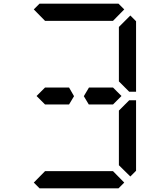

<svg xmlns="http://www.w3.org/2000/svg" viewBox="-20 -1020 856 1040"><path d="M224 -454 178 -500 224 -546H328H354L381 -499L354 -454H238ZM163 -969 194 -1000H622L653 -969L592 -907H590H454H362H226H224ZM653 -31 622 0H194L163 -31L224 -93H226H362H454H590H592ZM624 -421 680 -477H717V-95L686 -64L624 -125V-139V-218ZM686 -936 717 -905V-523H680L624 -579V-607V-782V-861V-874ZM592 -546 638 -500 592 -454H578H501H461L434 -499L462 -546H488Z"/></svg>

Font: DSEG14 Classic Mini
Style: Regular
Weight: 400
Designer: Keshikan(Twitter:@keshinomi_88pro)
Version: Version 0.46